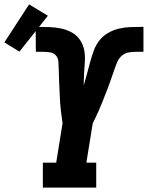

<svg xmlns="http://www.w3.org/2000/svg" viewBox="-113 -858 676 878"><path d="M83 0V-114H144L173 -294Q171 -309 169 -324.5Q167 -340 165 -355.5Q163 -371 162 -386.5Q161 -402 160.5 -418Q160 -434 159 -449.5Q158 -465 157.5 -481Q157 -497 156.5 -512.5Q156 -528 155.5 -544Q155 -560 154 -576Q153 -592 143.5 -603.5Q134 -615 118.5 -618Q103 -621 87 -621H51L50 -735H59Q87 -735 114.5 -734Q142 -733 167.5 -727.5Q193 -722 215.5 -709.5Q238 -697 252.5 -676Q267 -655 272 -629Q277 -603 275 -575.5Q273 -548 271.5 -521Q270 -494 270 -467Q277 -494 285 -521.5Q293 -549 300 -577Q307 -602 316 -627Q325 -652 341.5 -673Q358 -694 381.5 -707.5Q405 -721 430.5 -727Q456 -733 481 -734Q506 -735 531 -735H543V-621H507Q491 -621 474.5 -618Q458 -615 444.5 -603.5Q431 -592 424 -576Q417 -560 411.5 -544Q406 -528 400.5 -512.5Q395 -497 389.5 -481Q384 -465 378 -449.5Q372 -434 365.5 -418Q359 -402 353 -386.5Q347 -371 340 -355.5Q333 -340 326 -324.5Q319 -309 311 -294L282 -114H327V0ZM-24 -622 -93 -664 20 -838 106 -786Z"/></svg>

Font: Iosevka Curly Slab Heavy
Style: Italic
Weight: 900
Italic angle: -9°
Monospace: yes
Designer: Belleve Invis
Foundry: Belleve Invis
Version: Version 22.1.2; ttfautohint (v1.8.4)